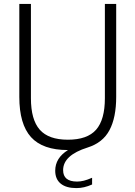

<svg xmlns="http://www.w3.org/2000/svg" viewBox="-20 -760 694 984"><path d="M575.5 -740V-263.5Q575.5 -158 541.2 -93.2Q507 -28.5 429 -4Q303.5 35.5 303.5 112Q303.5 170.5 375 170.5Q392 170.5 410 166Q428 161.5 452 151V185.5Q411 204 372 204Q319 204 291 181Q263 158 263 115Q263 49.5 328.5 9H328Q199 9 139 -57.2Q79 -123.5 79 -263.5V-740H138.5V-256.5Q138.5 -146.5 183.8 -95.2Q229 -44 328 -44Q427.5 -44 472.5 -95.2Q517.5 -146.5 517.5 -256.5V-740Z"/></svg>

Font: Encode Sans Semi Condensed Light
Style: Regular
Weight: 300
Width: 4
Designer: Multiple Designers
Foundry: Impallari Type
Version: Version 2.000